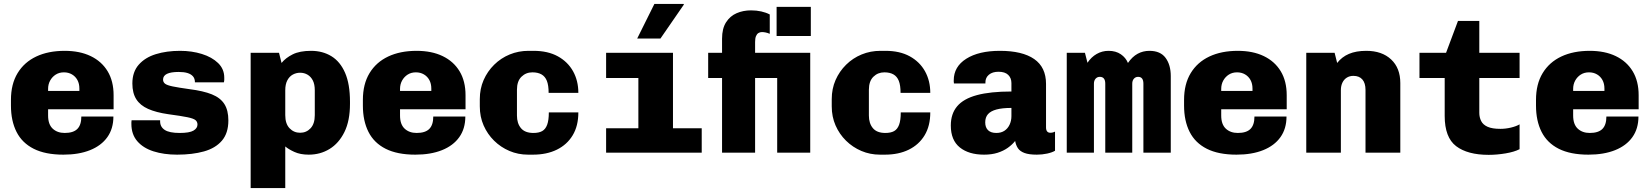

<svg xmlns="http://www.w3.org/2000/svg" viewBox="-20 -781 8440 982"><path d="M304 10Q212 10 152.5 -20Q93 -50 64.5 -106.5Q36 -163 36 -241V-270Q36 -351 70 -407Q104 -463 165.5 -492Q227 -521 311 -521Q388 -521 444 -494Q500 -467 530.5 -416.5Q561 -366 561 -294V-222H226V-190Q226 -145 249.5 -123Q273 -101 311 -101Q355 -101 375.5 -121.5Q396 -142 396 -185H560Q560 -123 529 -79.5Q498 -36 440.5 -13Q383 10 304 10ZM226 -316H386V-328Q386 -353 376 -371.5Q366 -390 348 -400.5Q330 -411 307 -411Q283 -411 265 -399.5Q247 -388 236.5 -369Q226 -350 226 -326Z M886 10Q818 10 765 -7Q712 -24 682 -59Q652 -94 652 -147Q652 -151 652 -155Q652 -159 653 -166H799V-160Q799 -132 822.5 -116.5Q846 -101 899 -101Q949 -101 969.5 -113Q990 -125 990 -144Q990 -158 980 -166.5Q970 -175 938.5 -181.5Q907 -188 840 -197Q778 -206 737.5 -224Q697 -242 677 -273.5Q657 -305 657 -354Q657 -413 689.5 -450Q722 -487 777 -504Q832 -521 901 -521Q961 -521 1012.5 -505Q1064 -489 1095.5 -458.5Q1127 -428 1127 -384Q1127 -379 1127 -373Q1127 -367 1125 -360H977Q977 -379 967 -390.5Q957 -402 939 -407.5Q921 -413 894 -413Q814 -413 814 -374Q814 -361 824 -353Q834 -345 863 -339Q892 -333 949 -325Q1020 -316 1063.5 -298.5Q1107 -281 1127.5 -249Q1148 -217 1148 -165Q1148 -100 1115 -61.5Q1082 -23 1023 -6.5Q964 10 886 10Z M1262 181V-511H1407L1420 -459Q1441 -485 1477 -503Q1513 -521 1571 -521Q1630 -521 1675 -493.5Q1720 -466 1745 -408.5Q1770 -351 1770 -261V-250Q1770 -163 1741.5 -105.5Q1713 -48 1665.5 -19Q1618 10 1559 10Q1516 10 1485.5 -4Q1455 -18 1439 -32V181ZM1515 -102Q1547 -102 1568.5 -125Q1590 -148 1590 -192V-319Q1590 -350 1580 -369.5Q1570 -389 1553 -399Q1536 -409 1515 -409Q1495 -409 1477.5 -399.5Q1460 -390 1449.5 -370Q1439 -350 1439 -319V-192Q1439 -148 1461 -125Q1483 -102 1515 -102Z M2104 10Q2012 10 1952.5 -20Q1893 -50 1864.5 -106.5Q1836 -163 1836 -241V-270Q1836 -351 1870 -407Q1904 -463 1965.5 -492Q2027 -521 2111 -521Q2188 -521 2244 -494Q2300 -467 2330.5 -416.5Q2361 -366 2361 -294V-222H2026V-190Q2026 -145 2049.5 -123Q2073 -101 2111 -101Q2155 -101 2175.5 -121.5Q2196 -142 2196 -185H2360Q2360 -123 2329 -79.5Q2298 -36 2240.5 -13Q2183 10 2104 10ZM2026 -316H2186V-328Q2186 -353 2176 -371.5Q2166 -390 2148 -400.5Q2130 -411 2107 -411Q2083 -411 2065 -399.5Q2047 -388 2036.5 -369Q2026 -350 2026 -326Z M2681 10Q2630 10 2585.5 -9Q2541 -28 2507 -61.5Q2473 -95 2453.5 -139.5Q2434 -184 2434 -237V-274Q2434 -327 2453.5 -371.5Q2473 -416 2507.5 -450Q2542 -484 2587 -502.5Q2632 -521 2683 -521H2709Q2782 -521 2833 -493Q2884 -465 2911 -416.5Q2938 -368 2938 -306H2786Q2786 -345 2777 -367.5Q2768 -390 2749.5 -400.5Q2731 -411 2703 -411Q2670 -411 2647 -388.5Q2624 -366 2624 -322V-190Q2624 -150 2644.5 -125.5Q2665 -101 2708 -101Q2736 -101 2753 -110.5Q2770 -120 2778.5 -143Q2787 -166 2787 -206H2938Q2938 -137 2909 -89Q2880 -41 2828 -15.5Q2776 10 2706 10Z M3245 0V-382H3080V-511H3422V0ZM3080 0V-125H3569V0ZM3239 -584 3327 -761H3476L3478 -758L3358 -584Z M3673 0V-382H3602V-511H3673V-583Q3673 -635 3693.5 -667Q3714 -699 3747.5 -713.5Q3781 -728 3821 -728Q3849 -728 3873.5 -722.5Q3898 -717 3917 -707V-608Q3906 -613 3895.5 -615Q3885 -617 3877 -617Q3867 -617 3859 -612Q3851 -607 3846.5 -596Q3842 -585 3842 -566V-511H4124V0H3955V-382H3842V0ZM3952 -597V-746H4127V-597Z M4481 10Q4430 10 4385.5 -9Q4341 -28 4307 -61.5Q4273 -95 4253.5 -139.5Q4234 -184 4234 -237V-274Q4234 -327 4253.5 -371.5Q4273 -416 4307.5 -450Q4342 -484 4387 -502.5Q4432 -521 4483 -521H4509Q4582 -521 4633 -493Q4684 -465 4711 -416.5Q4738 -368 4738 -306H4586Q4586 -345 4577 -367.5Q4568 -390 4549.5 -400.5Q4531 -411 4503 -411Q4470 -411 4447 -388.5Q4424 -366 4424 -322V-190Q4424 -150 4444.5 -125.5Q4465 -101 4508 -101Q4536 -101 4553 -110.5Q4570 -120 4578.5 -143Q4587 -166 4587 -206H4738Q4738 -137 4709 -89Q4680 -41 4628 -15.5Q4576 10 4506 10Z M5013 10Q4935 10 4889 -27Q4843 -64 4843 -139Q4843 -199 4875.5 -237.5Q4908 -276 4976.5 -294.5Q5045 -313 5153 -313V-356Q5153 -382 5136.5 -398Q5120 -414 5087 -414Q5056 -414 5038 -399Q5020 -384 5020 -360V-354H4859Q4859 -358 4858.5 -360Q4858 -362 4858 -362.5Q4858 -363 4858 -364.5Q4858 -366 4858 -370Q4858 -440 4922 -480.5Q4986 -521 5094 -521Q5209 -521 5269.5 -479Q5330 -437 5330 -352V-129Q5330 -116 5335.5 -109Q5341 -102 5352 -102Q5365 -102 5376 -108V-10Q5361 -1 5335.5 4.5Q5310 10 5283 10Q5243 10 5220 1.5Q5197 -7 5186.5 -22.5Q5176 -38 5172 -60Q5157 -41 5134.5 -25Q5112 -9 5082 0.5Q5052 10 5013 10ZM5076 -101Q5100 -101 5117 -112Q5134 -123 5143.5 -143Q5153 -163 5153 -187V-229Q5106 -229 5076.5 -221Q5047 -213 5033 -197Q5019 -181 5019 -155Q5019 -129 5033.5 -115Q5048 -101 5076 -101Z M5436 0V-511H5529L5542 -460Q5561 -489 5589 -505Q5617 -521 5650 -521Q5687 -521 5712.5 -503.5Q5738 -486 5749 -459Q5771 -491 5798.5 -506Q5826 -521 5859 -521Q5915 -521 5941.5 -485Q5968 -449 5968 -392V0H5828V-353Q5828 -388 5801 -388Q5788 -388 5779.5 -378.5Q5771 -369 5771 -353V0H5633V-353Q5633 -388 5605 -388Q5592 -388 5583.5 -378.5Q5575 -369 5575 -353V0Z M6304 10Q6212 10 6152.5 -20Q6093 -50 6064.5 -106.5Q6036 -163 6036 -241V-270Q6036 -351 6070 -407Q6104 -463 6165.5 -492Q6227 -521 6311 -521Q6388 -521 6444 -494Q6500 -467 6530.5 -416.5Q6561 -366 6561 -294V-222H6226V-190Q6226 -145 6249.5 -123Q6273 -101 6311 -101Q6355 -101 6375.5 -121.5Q6396 -142 6396 -185H6560Q6560 -123 6529 -79.5Q6498 -36 6440.5 -13Q6383 10 6304 10ZM6226 -316H6386V-328Q6386 -353 6376 -371.5Q6366 -390 6348 -400.5Q6330 -411 6307 -411Q6283 -411 6265 -399.5Q6247 -388 6236.5 -369Q6226 -350 6226 -326Z M6661 0V-511H6806L6819 -459Q6843 -490 6879.5 -505.5Q6916 -521 6968 -521Q7048 -521 7095 -477Q7142 -433 7142 -356V0H6964V-321Q6964 -356 6948 -374.5Q6932 -393 6902 -393Q6883 -393 6868.5 -384Q6854 -375 6846 -358.5Q6838 -342 6838 -320V0Z M7594 11Q7486 11 7427.5 -33.5Q7369 -78 7369 -188V-382H7240V-511H7376L7437 -674H7546V-511H7752V-382H7546V-204Q7546 -181 7555.5 -162Q7565 -143 7588.5 -132.5Q7612 -122 7654 -122Q7681 -122 7708 -128.5Q7735 -135 7752 -145V-18Q7725 -4 7680.5 3.5Q7636 11 7594 11Z M8104 10Q8012 10 7952.5 -20Q7893 -50 7864.5 -106.5Q7836 -163 7836 -241V-270Q7836 -351 7870 -407Q7904 -463 7965.5 -492Q8027 -521 8111 -521Q8188 -521 8244 -494Q8300 -467 8330.5 -416.5Q8361 -366 8361 -294V-222H8026V-190Q8026 -145 8049.5 -123Q8073 -101 8111 -101Q8155 -101 8175.5 -121.5Q8196 -142 8196 -185H8360Q8360 -123 8329 -79.5Q8298 -36 8240.5 -13Q8183 10 8104 10ZM8026 -316H8186V-328Q8186 -353 8176 -371.5Q8166 -390 8148 -400.5Q8130 -411 8107 -411Q8083 -411 8065 -399.5Q8047 -388 8036.5 -369Q8026 -350 8026 -326Z"/></svg>

Font: Chivo Mono ExtraBold
Style: Regular
Weight: 800
Monospace: yes
Designer: Hector Gatti
Foundry: Omnibus-Type
Version: Version 1.008